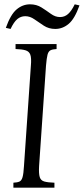

<svg xmlns="http://www.w3.org/2000/svg" viewBox="-20 -869 388 889"><path d="M42 0V-23Q61 -24 70.5 -28.5Q80 -33 84.5 -49Q89 -65 91 -100L123 -565Q126 -600 120.5 -615.5Q115 -631 98.5 -636Q82 -641 52 -642V-665H242V-642Q223 -641 213.5 -636Q204 -631 200 -615.5Q196 -600 193 -565L161 -100Q159 -65 164 -49Q169 -33 185.5 -28.5Q202 -24 232 -23V0ZM97 -794Q76 -794 60 -780.5Q44 -767 29 -735L7 -740Q29 -802 57 -825.5Q85 -849 119 -849Q149 -849 172 -834.5Q195 -820 215.5 -805Q236 -790 258 -790Q279 -790 295 -804Q311 -818 326 -849L348 -844Q326 -782 298 -758.5Q270 -735 236 -735Q206 -735 183 -750Q160 -765 139.5 -779.5Q119 -794 97 -794Z"/></svg>

Font: Bona Nova SC
Style: Italic
Weight: 400
Italic angle: -4°
Designer: Mateusz Machalski
Foundry: Capitalics
Version: Version 4.001; ttfautohint (v1.8.4.7-5d5b)